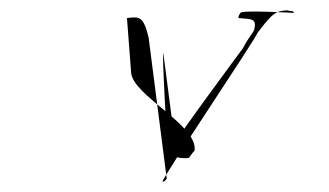

<svg xmlns="http://www.w3.org/2000/svg" viewBox="-20 -622 637 372"><path d="M226 -587 234 -482C236 -437 364 -380 357 -330C354 -328 347 -317 346 -316C339 -315 332 -316 330 -316C316 -318 311 -321 307 -316C305 -308 292 -551 297 -515L319 -345C319 -351 451 -529 451 -529C462 -551 471 -558 473 -566C477 -586 468 -585 442 -587C442 -593 446 -597 446 -597C446 -603 549 -597 549 -597C549 -603 541 -599 538 -602C514 -601 508 -597 478 -557C481 -555 289 -270 295 -270C299 -270 300 -272 303 -276L268 -549C258 -591 250 -590 226 -587Z"/></svg>

Font: Zinc
Style: Obl
Weight: 400
Version: Version 1